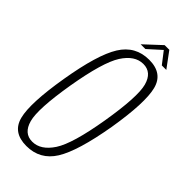

<svg xmlns="http://www.w3.org/2000/svg" viewBox="-223 -736 786 786"><g transform="rotate(45 170.0 -343.0)"><path d="M113 3.5Q192 3.5 234 -63.8Q276 -131 305 -299Q332.5 -466 315.2 -534Q298 -602 219.5 -602Q140 -602 97.8 -534.2Q55.5 -466.5 27.5 -299Q-0.5 -131.5 16.8 -64Q34 3.5 113 3.5ZM117.5 -26Q69 -26 53.8 -81.5Q38.5 -137 65.5 -298.5Q93 -460 129.2 -516.5Q165.5 -573 214.5 -573Q263.5 -573 278.5 -517Q293.5 -461 266.5 -298.5Q239.5 -137.5 203 -81.8Q166.5 -26 117.5 -26ZM149.5 -622H177L233 -672.5L272 -622H298L248.5 -689H221.5Z"/></g></svg>

Font: Anybody Condensed ExtraLight
Style: Italic
Weight: 250
Width: 3
Italic angle: -10°
Version: Version 1.113;gftools[0.9.25]